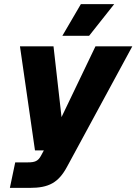

<svg xmlns="http://www.w3.org/2000/svg" viewBox="-20 -763 663 933"><path d="M283 -589H413L535 -743H373ZM28 150H125C217 150 264 125 306 47L623 -538H444L279 -194L240 -538H77L150 -32H193L179 -6C165 20 149 26 116 26H54Z"/></svg>

Font: Geist ExtraBold
Style: Italic
Weight: 800
Italic angle: -12°
Designer: Basement.studio, Andrés Briganti, Mateo Zaragoza
Foundry: Basement.studio, Vercel, Andrés Briganti, Guido Ferreyra, Mateo Zaragoza
Version: Version 1.500